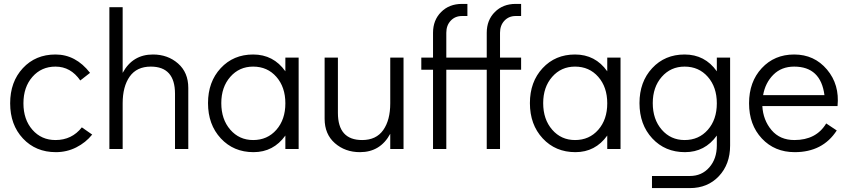

<svg xmlns="http://www.w3.org/2000/svg" viewBox="-20 -763 4346 983"><path d="M266 16Q163 16 97.5 -54Q32 -124 32 -234Q32 -344 97 -414Q162 -484 264 -484Q368 -484 441 -390L391 -351Q342 -422 264 -422Q192 -422 146 -369.5Q100 -317 100 -234Q100 -151 146 -98.5Q192 -46 264 -46Q348 -46 399 -111L452 -74Q419 -33 370.5 -8.5Q322 16 266 16Z M763 -484Q839 -484 891.5 -438Q944 -392 944 -313V0H876V-283Q876 -422 752 -422Q680 -422 644 -371Q608 -320 608 -234V0H540V-726H608V-390Q659 -484 763 -484Z M1441 -468H1509V0H1441V-69Q1380 16 1278 16Q1176 16 1110.5 -54.5Q1045 -125 1045 -235Q1045 -344 1110 -414Q1175 -484 1276 -484Q1380 -484 1441 -398ZM1276 -46Q1349 -46 1395 -98.5Q1441 -151 1441 -234Q1441 -317 1395 -369.5Q1349 -422 1276 -422Q1205 -422 1159 -369.5Q1113 -317 1113 -235Q1113 -152 1159 -99Q1205 -46 1276 -46Z M1978 -468H2046V0H1978V-78Q1927 16 1823 16Q1747 16 1694.5 -30Q1642 -76 1642 -155V-468H1710V-185Q1710 -46 1834 -46Q1906 -46 1942 -97Q1978 -148 1978 -234Z M2197 0V-406H2137V-468H2197V-595Q2197 -660 2238.5 -701.5Q2280 -743 2345 -743H2373V-681H2345Q2310 -681 2287.5 -657Q2265 -633 2265 -595V-468H2472V-595Q2472 -660 2513.5 -701.5Q2555 -743 2620 -743H2648V-681H2620Q2585 -681 2562.5 -657Q2540 -633 2540 -595V-468H2648V-406H2540V0H2472V-406H2265V0Z M3089 -468H3157V0H3089V-69Q3028 16 2926 16Q2824 16 2758.5 -54.5Q2693 -125 2693 -235Q2693 -344 2758 -414Q2823 -484 2924 -484Q3028 -484 3089 -398ZM2924 -46Q2997 -46 3043 -98.5Q3089 -151 3089 -234Q3089 -317 3043 -369.5Q2997 -422 2924 -422Q2853 -422 2807 -369.5Q2761 -317 2761 -235Q2761 -152 2807 -99Q2853 -46 2924 -46Z M3650 -468H3718V-18Q3718 78 3660.5 139Q3603 200 3512 200H3318V138H3512Q3573 138 3611.5 94Q3650 50 3650 -18V-69Q3589 16 3487 16Q3385 16 3319.5 -54.5Q3254 -125 3254 -235Q3254 -344 3319 -414Q3384 -484 3485 -484Q3589 -484 3650 -398ZM3485 -46Q3558 -46 3604 -98.5Q3650 -151 3650 -234Q3650 -317 3604 -369.5Q3558 -422 3485 -422Q3414 -422 3368 -369.5Q3322 -317 3322 -235Q3322 -152 3368 -99Q3414 -46 3485 -46Z M4046 -484Q4149 -484 4214 -407Q4279 -330 4268 -220H3883Q3887 -148 3930 -97Q3973 -46 4047 -46Q4159 -46 4210 -131L4264 -95Q4192 16 4049 16Q3946 16 3880.5 -54Q3815 -124 3815 -234Q3815 -344 3880 -414Q3945 -484 4046 -484ZM3887 -276H4201Q4182 -422 4046 -422Q3981 -422 3939.5 -380.5Q3898 -339 3887 -276Z"/></svg>

Font: Didact Gothic
Style: Regular
Weight: 400
Designer: Daniel Johnson
Foundry: Daniel Johnson
Version: Version 2.101;PS 002.101;hotconv 1.0.88;makeotf.lib2.5.64775